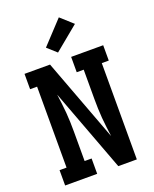

<svg xmlns="http://www.w3.org/2000/svg" viewBox="-177 -1089 954 1188"><g transform="rotate(-20 300.0 -495.5)"><path d="M41 0V-101H87V-634H41V-735H209L413 -190Q409 -221 405 -252.5Q401 -284 398.5 -315.5Q396 -347 395 -378.5Q394 -410 394 -441V-634H348V-735H559V-634H513V0H391L187 -545Q191 -514 195 -482.5Q199 -451 201.5 -419.5Q204 -388 205 -356.5Q206 -325 206 -294V-101H252V0ZM281 -788 221 -842 360 -991 440 -919Z"/></g></svg>

Font: Iosevka Curly Slab Extended
Style: Bold
Weight: 700
Width: 7
Monospace: yes
Designer: Belleve Invis
Foundry: Belleve Invis
Version: Version 11.1.0; ttfautohint (v1.8.3)